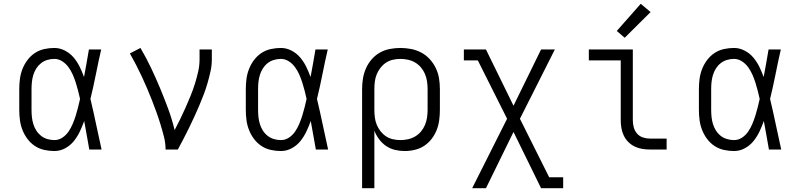

<svg xmlns="http://www.w3.org/2000/svg" viewBox="-20 -792 4240 1017"><path d="M268 8Q241 8 214 2Q187 -4 164.5 -19Q142 -34 125.5 -56Q109 -78 99 -103.5Q89 -129 85.5 -156Q82 -183 82 -210V-320Q82 -347 85.5 -374Q89 -401 99 -426.5Q109 -452 125.5 -474Q142 -496 164.5 -511Q187 -526 214 -532Q241 -538 268 -538Q297 -538 324 -524Q351 -510 370 -487.5Q389 -465 402 -438.5Q415 -412 425 -384Q432 -421 438.5 -457.5Q445 -494 451 -530H516Q501 -465 488 -399Q475 -333 459 -268Q475 -201 489 -134Q503 -67 518 0H453Q446 -38 439.5 -76Q433 -114 426 -151Q416 -123 403 -95.5Q390 -68 371 -44.5Q352 -21 325 -6.5Q298 8 268 8ZM268 -50Q291 -50 310.5 -63Q330 -76 343 -95Q356 -114 365 -135.5Q374 -157 381 -179Q388 -201 393.5 -223.5Q399 -246 404 -268Q399 -290 393.5 -312Q388 -334 381 -355.5Q374 -377 365 -397.5Q356 -418 342.5 -436.5Q329 -455 309.5 -467.5Q290 -480 268 -480Q249 -480 230.5 -474.5Q212 -469 197 -457Q182 -445 172 -429Q162 -413 156.5 -395Q151 -377 149 -358Q147 -339 147 -320V-210Q147 -191 149 -172Q151 -153 156.5 -135Q162 -117 172 -101Q182 -85 197 -73Q212 -61 230.5 -55.5Q249 -50 268 -50Z M857 0Q857 -34 848.5 -67.5Q840 -101 830 -133.5Q820 -166 808.5 -198Q797 -230 784.5 -262Q772 -294 758.5 -325.5Q745 -357 730.5 -388Q716 -419 700.5 -449Q685 -479 668 -509L724 -538Q754 -487 779.5 -433.5Q805 -380 827.5 -326Q850 -272 870.5 -216.5Q891 -161 905 -103Q921 -133 935.5 -163Q950 -193 963.5 -223.5Q977 -254 989.5 -284.5Q1002 -315 1012 -347Q1022 -379 1029.5 -411.5Q1037 -444 1037 -477V-530H1102V-477Q1102 -445 1095 -413.5Q1088 -382 1079 -351Q1070 -320 1058.5 -290Q1047 -260 1034.5 -230.5Q1022 -201 1008.5 -172Q995 -143 981 -114Q967 -85 952 -56.5Q937 -28 922 0Z M1468 8Q1441 8 1414 2Q1387 -4 1364.5 -19Q1342 -34 1325.5 -56Q1309 -78 1299 -103.5Q1289 -129 1285.5 -156Q1282 -183 1282 -210V-320Q1282 -347 1285.5 -374Q1289 -401 1299 -426.5Q1309 -452 1325.5 -474Q1342 -496 1364.5 -511Q1387 -526 1414 -532Q1441 -538 1468 -538Q1497 -538 1524 -524Q1551 -510 1570 -487.5Q1589 -465 1602 -438.5Q1615 -412 1625 -384Q1632 -421 1638.5 -457.5Q1645 -494 1651 -530H1716Q1701 -465 1688 -399Q1675 -333 1659 -268Q1675 -201 1689 -134Q1703 -67 1718 0H1653Q1646 -38 1639.5 -76Q1633 -114 1626 -151Q1616 -123 1603 -95.5Q1590 -68 1571 -44.5Q1552 -21 1525 -6.5Q1498 8 1468 8ZM1468 -50Q1491 -50 1510.5 -63Q1530 -76 1543 -95Q1556 -114 1565 -135.5Q1574 -157 1581 -179Q1588 -201 1593.5 -223.5Q1599 -246 1604 -268Q1599 -290 1593.5 -312Q1588 -334 1581 -355.5Q1574 -377 1565 -397.5Q1556 -418 1542.5 -436.5Q1529 -455 1509.5 -467.5Q1490 -480 1468 -480Q1449 -480 1430.5 -474.5Q1412 -469 1397 -457Q1382 -445 1372 -429Q1362 -413 1356.5 -395Q1351 -377 1349 -358Q1347 -339 1347 -320V-210Q1347 -191 1349 -172Q1351 -153 1356.5 -135Q1362 -117 1372 -101Q1382 -85 1397 -73Q1412 -61 1430.5 -55.5Q1449 -50 1468 -50Z M1898 205V-320Q1898 -348 1902.5 -376Q1907 -404 1918.5 -430Q1930 -456 1948.5 -477.5Q1967 -499 1991.5 -513Q2016 -527 2044.5 -532.5Q2073 -538 2101 -538Q2129 -538 2157.5 -532.5Q2186 -527 2211.5 -513.5Q2237 -500 2256.5 -478.5Q2276 -457 2288.5 -431Q2301 -405 2305.5 -377Q2310 -349 2310 -320V-210Q2310 -183 2306.5 -156Q2303 -129 2293 -103.5Q2283 -78 2266.5 -56.5Q2250 -35 2227.5 -20Q2205 -5 2178 1.5Q2151 8 2124 8Q2098 8 2072.5 2Q2047 -4 2025.5 -18.5Q2004 -33 1988 -54.5Q1972 -76 1963 -100V205ZM2101 -50Q2121 -50 2141.5 -54.5Q2162 -59 2179.5 -69.5Q2197 -80 2210 -95.5Q2223 -111 2231 -130Q2239 -149 2242 -169.5Q2245 -190 2245 -210V-320Q2245 -340 2242 -360.5Q2239 -381 2231 -400Q2223 -419 2210 -434.5Q2197 -450 2179.5 -460.5Q2162 -471 2141.5 -475.5Q2121 -480 2101 -480Q2081 -480 2061 -475.5Q2041 -471 2024.5 -460Q2008 -449 1995.5 -433Q1983 -417 1975.5 -398.5Q1968 -380 1965.5 -360Q1963 -340 1963 -320V-210Q1963 -190 1965.5 -170Q1968 -150 1975.5 -131.5Q1983 -113 1995.5 -97Q2008 -81 2024.5 -70Q2041 -59 2061 -54.5Q2081 -50 2101 -50Z M2481 205 2666 -163 2511 -472H2437V-530H2554L2700 -232L2846 -530H2919L2734 -163L2889 147H2963V205H2846L2700 -93L2554 205Z M3422 0Q3402 0 3381 -3.5Q3360 -7 3341.5 -16Q3323 -25 3308 -40Q3293 -55 3284 -74Q3275 -93 3271.5 -113.5Q3268 -134 3268 -155V-472H3099V-530H3332V-155Q3332 -136 3337 -117.5Q3342 -99 3354.5 -84.5Q3367 -70 3385.5 -64Q3404 -58 3422 -58H3511V0ZM3289 -592 3247 -628 3374 -772 3426 -728Z M3868 8Q3841 8 3814 2Q3787 -4 3764.5 -19Q3742 -34 3725.5 -56Q3709 -78 3699 -103.5Q3689 -129 3685.5 -156Q3682 -183 3682 -210V-320Q3682 -347 3685.5 -374Q3689 -401 3699 -426.5Q3709 -452 3725.5 -474Q3742 -496 3764.5 -511Q3787 -526 3814 -532Q3841 -538 3868 -538Q3897 -538 3924 -524Q3951 -510 3970 -487.5Q3989 -465 4002 -438.5Q4015 -412 4025 -384Q4032 -421 4038.5 -457.5Q4045 -494 4051 -530H4116Q4101 -465 4088 -399Q4075 -333 4059 -268Q4075 -201 4089 -134Q4103 -67 4118 0H4053Q4046 -38 4039.5 -76Q4033 -114 4026 -151Q4016 -123 4003 -95.5Q3990 -68 3971 -44.5Q3952 -21 3925 -6.5Q3898 8 3868 8ZM3868 -50Q3891 -50 3910.5 -63Q3930 -76 3943 -95Q3956 -114 3965 -135.5Q3974 -157 3981 -179Q3988 -201 3993.5 -223.5Q3999 -246 4004 -268Q3999 -290 3993.5 -312Q3988 -334 3981 -355.5Q3974 -377 3965 -397.5Q3956 -418 3942.5 -436.5Q3929 -455 3909.5 -467.5Q3890 -480 3868 -480Q3849 -480 3830.5 -474.5Q3812 -469 3797 -457Q3782 -445 3772 -429Q3762 -413 3756.5 -395Q3751 -377 3749 -358Q3747 -339 3747 -320V-210Q3747 -191 3749 -172Q3751 -153 3756.5 -135Q3762 -117 3772 -101Q3782 -85 3797 -73Q3812 -61 3830.5 -55.5Q3849 -50 3868 -50Z"/></svg>

Font: Iosevka Slab Light Extended
Style: Regular
Weight: 300
Width: 7
Monospace: yes
Designer: Belleve Invis
Foundry: Belleve Invis
Version: Version 11.1.0; ttfautohint (v1.8.3)